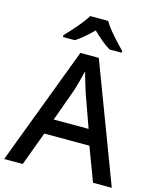

<svg xmlns="http://www.w3.org/2000/svg" viewBox="-135 -1034 925 1127"><g transform="rotate(15 327.5 -470.5)"><path d="M380 -941H271C245 -896 185 -831 148 -792V-781H220C255 -803 289 -833 324 -868C360 -833 396 -802 431 -781H505V-792C467 -830 405 -896 380 -941ZM540 0H654L383 -717H271L0 0H113L189 -205H463ZM362 -498 433 -299H221L293 -498C301 -525 316 -577 326 -620C333 -590 356 -518 362 -498Z"/></g></svg>

Font: Noto Sans Lao UI Med
Style: Regular
Weight: 500
Designer: Monotype Design Team
Foundry: Monotype Imaging Inc.
Version: Version 2.000